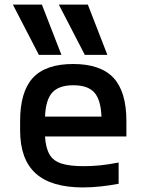

<svg xmlns="http://www.w3.org/2000/svg" viewBox="-20 -810 640 840"><path d="M343 10Q204 10 136 -51.5Q68 -113 68 -240V-280Q68 -409 124 -469.5Q180 -530 300 -530Q420 -530 476.5 -469.5Q533 -409 533 -280V-213H177Q180 -163 196.5 -134.5Q213 -106 249 -94.5Q285 -83 346 -83Q381 -83 417 -86.5Q453 -90 499 -99V-6Q463 1 422 5.5Q381 10 343 10ZM177 -300H424Q421 -374 392.5 -405.5Q364 -437 301 -437Q238 -437 209 -405.5Q180 -374 177 -300ZM150 -570 36.3 -790H163.2L248.7 -570ZM351 -570 237.3 -790H364.2L449.7 -570Z"/></svg>

Font: M PLUS Code Latin 60 Medium
Style: Regular
Weight: 500
Width: 7
Monospace: yes
Designer: Coji Morishita
Foundry: UNDERFOREST DESIGN
Version: Version 1.005; ttfautohint (v1.8.3)